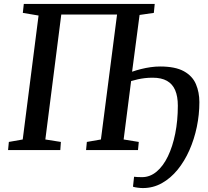

<svg xmlns="http://www.w3.org/2000/svg" viewBox="-20 -763 1058 976"><path d="M706 193Q695.5 193 679.5 191Q663.5 189 656 186L661.5 135.5Q668.5 136.5 679.8 137Q691 137.5 702 137.5Q742.5 137.5 776 109.5Q809.5 81.5 833.5 31.8Q857.5 -18 870.8 -84Q884 -150 884 -226Q884 -273 870.5 -304.5Q857 -336 828.8 -352Q800.5 -368 756 -368Q734.5 -368 716 -365.8Q697.5 -363.5 680.5 -359.8Q663.5 -356 646.5 -351L608.5 -54L685.5 -41.5L681.5 0H417.5L421.5 -41.5L493 -54L575 -689H291.5L210.5 -54L289.5 -41.5L286.5 0H21L25 -41.5L95.5 -54L176 -684L96 -697.5L101 -743H766.5L762 -697.5L689.5 -687L651.5 -398.5Q673 -406 697 -412Q721 -418 745.5 -421.5Q770 -425 794 -425Q871 -425 914.8 -400.8Q958.5 -376.5 976 -335.2Q993.5 -294 993.5 -243.5Q993.5 -180.5 980.5 -118Q967.5 -55.5 942.8 0.5Q918 56.5 882.8 99.8Q847.5 143 803 168Q758.5 193 706 193Z"/></svg>

Font: Merriweather Medium
Style: Italic
Weight: 500
Italic angle: -7.8°
Version: Version 2.101